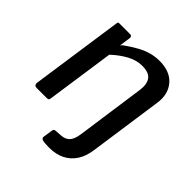

<svg xmlns="http://www.w3.org/2000/svg" viewBox="-193 -673 977 977"><g transform="rotate(45 295.5 -185.0)"><path d="M398 -540Q474 -540 512 -496Q550 -452 541 -384L484 15Q477 67 454.5 101Q432 135 396.5 152.5Q361 170 314 170Q275 170 264 165.5Q253 161 254 151L262 98Q263 93 265 90Q267 87 273 86L314 83Q341 81 357 64.5Q373 48 379 9L432 -366Q438 -410 420.5 -435Q403 -460 353 -460Q314 -460 274.5 -439Q235 -418 195 -381L142 -14Q141 -5 137.5 -2.5Q134 0 124 0H52Q44 0 39.5 -5.5Q35 -11 36 -19L108 -518Q109 -526 111 -528Q113 -530 119 -530H197Q203 -530 206.5 -525.5Q210 -521 209 -514L201 -458Q200 -453 202 -455Q204 -457 209 -463Q248 -491 279.5 -508Q311 -525 340 -532.5Q369 -540 398 -540Z"/></g></svg>

Font: Libre Franklin Thin Medium
Style: Italic
Weight: 500
Italic angle: -8°
Version: Version 3.000